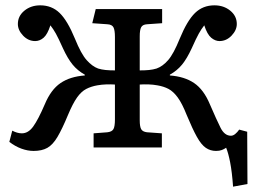

<svg xmlns="http://www.w3.org/2000/svg" viewBox="-20 -553 958 720"><path d="M854 147Q850 91 843 55.5Q836 20 828 1Q821 6 812 9.5Q803 13 790 13Q769 13 752 1.5Q735 -10 718.5 -39.5Q702 -69 680 -122Q663 -165 646.5 -187.5Q630 -210 612 -219.5Q594 -229 570 -233Q554 -236 536.5 -236.5Q519 -237 504 -236V-102Q504 -78 509.5 -68.5Q515 -59 531 -57L587 -53V0H331V-53L383 -57Q400 -59 405.5 -69Q411 -79 411 -105V-236Q396 -237 379 -236.5Q362 -236 345 -233Q322 -229 303.5 -219.5Q285 -210 269 -187.5Q253 -165 235 -122Q213 -69 195.5 -39.5Q178 -10 157.5 1.5Q137 13 106 13Q84 13 60.5 4.5Q37 -4 15 -21L26 -63Q45 -53 62 -53Q86 -53 104.5 -78.5Q123 -104 148 -162Q171 -217 207 -241.5Q243 -266 298 -270V-273Q271 -288 252.5 -310.5Q234 -333 216 -372Q199 -410 189.5 -427Q180 -444 169 -458Q158 -424 143.5 -411.5Q129 -399 112 -399Q86 -399 66.5 -419.5Q47 -440 47 -463Q47 -493 71.5 -513Q96 -533 131 -533Q174 -533 203.5 -504.5Q233 -476 261 -408Q284 -351 305 -327.5Q326 -304 348 -296Q361 -292 376 -290.5Q391 -289 411 -289V-414Q411 -440 405.5 -450.5Q400 -461 383 -462L326 -466L339 -519H588V-466L531 -462Q515 -461 509.5 -451Q504 -441 504 -417V-289Q524 -289 539 -290.5Q554 -292 567 -296Q590 -304 610.5 -327.5Q631 -351 654 -408Q682 -476 711.5 -504.5Q741 -533 784 -533Q819 -533 843.5 -513Q868 -493 868 -463Q868 -440 848.5 -419.5Q829 -399 803 -399Q787 -399 772 -411.5Q757 -424 746 -458Q735 -444 725.5 -427Q716 -410 699 -372Q681 -333 662.5 -310.5Q644 -288 617 -273V-270Q672 -266 708 -241.5Q744 -217 767 -162Q792 -104 807 -74Q822 -44 846 -44Q854 -44 862 -50.5Q870 -57 877 -67L907 -59L908 137Z"/></svg>

Font: Literata 7pt
Style: Regular
Weight: 400
Designer: Latin by Veronika Burian and Jose Scaglione. Greek by Irene Vlachou. Cyrillic by Vera Evstafieva.
Foundry: TypeTogether
Version: Version 3.002